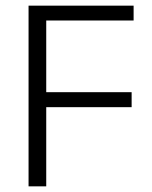

<svg xmlns="http://www.w3.org/2000/svg" viewBox="-20 -659 536 679"><path d="M81 0V-639H143.5V0ZM116 -280V-333H445.5V-280ZM99 -586.5V-639H452.5V-586.5Z"/></svg>

Font: Anek Odia Medium Light
Style: Regular
Weight: 300
Version: Version 1.003